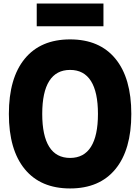

<svg xmlns="http://www.w3.org/2000/svg" viewBox="-20 -1042 790 1082"><path d="M375 20Q209 20 119.5 -89Q30 -198 30 -400Q30 -602 119.5 -711Q209 -820 375 -820Q541 -820 630.5 -711Q720 -602 720 -400Q720 -198 630.5 -89Q541 20 375 20ZM375 -152Q453 -152 492.5 -214.5Q532 -277 532 -400Q532 -523 492.5 -585.5Q453 -648 375 -648Q297 -648 257.5 -585.5Q218 -523 218 -400Q218 -277 257.5 -214.5Q297 -152 375 -152ZM187 -894V-1022H563V-894Z"/></svg>

Font: Martian Mono SemiExpanded ExtraBold
Style: Regular
Weight: 800
Width: 6
Designer: Roman Shamin
Foundry: Evil Martians
Version: Version 1.000